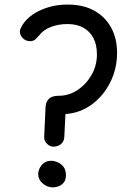

<svg xmlns="http://www.w3.org/2000/svg" viewBox="-20 -794 559 830"><path d="M213 -160Q197 -159 183.5 -172Q170 -185 171 -203L177 -333Q179 -356 192.5 -368Q206 -380 234 -380Q278 -380 315.5 -405Q353 -430 376 -470.5Q399 -511 399 -559Q399 -601 383.5 -630Q368 -659 340 -674.5Q312 -690 272 -690Q232 -690 200 -677.5Q168 -665 151 -643Q141 -631 132.5 -623.5Q124 -616 110 -616Q92 -616 79 -628.5Q66 -641 66 -658Q66 -664 68.5 -670Q71 -676 77 -686Q104 -728 160 -752Q216 -776 280 -774Q343 -773 389 -747Q435 -721 460.5 -674.5Q486 -628 486 -565Q486 -496 456 -437Q426 -378 375.5 -341.5Q325 -305 263 -301L258 -202Q257 -183 244.5 -172Q232 -161 213 -160ZM209 16Q184 16 164.5 -1Q145 -18 145 -42Q146 -64 161 -81.5Q176 -99 202 -99Q214 -99 228.5 -93Q243 -87 254 -73.5Q265 -60 265 -36Q265 -17 256 -5.5Q247 6 234 11Q221 16 209 16Z"/></svg>

Font: Playpen Sans Arabic
Style: Regular
Weight: 400
Designer: Azza Alameddine, Laura Meseguer, Veronika Burian, José Scaglione
Foundry: TypeTogether
Version: Version 2.000